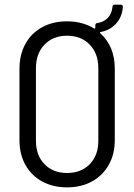

<svg xmlns="http://www.w3.org/2000/svg" viewBox="-20 -800 579 828"><path d="M510 -770Q506 -725 479.5 -697Q453 -669 414 -662Q409 -660 412 -657Q475 -600 475 -504V-195Q475 -135 449 -89Q423 -43 376.5 -17.5Q330 8 269 8Q208 8 161.5 -17.5Q115 -43 89.5 -89Q64 -135 64 -195V-504Q64 -564 89.5 -610.5Q115 -657 161.5 -682.5Q208 -708 269 -708Q336 -708 386 -677Q388 -676 389.5 -677Q391 -678 391 -680V-690Q391 -700 401 -701Q426 -704 444 -722Q462 -740 465 -770Q465 -780 475 -780H500Q510 -780 510 -770ZM404 -506Q404 -569 367 -607.5Q330 -646 269 -646Q209 -646 172 -607.5Q135 -569 135 -506V-192Q135 -130 172 -92Q209 -54 269 -54Q330 -54 367 -92Q404 -130 404 -192Z"/></svg>

Font: Barlow Semi Condensed
Style: Regular
Weight: 400
Width: 4
Designer: Jeremy Tribby
Foundry: Tribby Type
Version: Version 1.408;December 10, 2018;FontCreator 11.5.0.2430 64-b